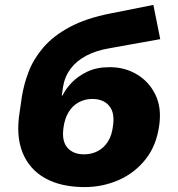

<svg xmlns="http://www.w3.org/2000/svg" viewBox="-20 -749 722 780"><path d="M324 11Q228 11 163.5 -25Q99 -61 71.5 -129.5Q44 -198 60 -295L69 -357Q77 -407 96.5 -458Q116 -509 155.5 -555.5Q195 -602 262 -638.5Q329 -675 432 -695L603 -729L631 -590L425 -553Q371 -544 331 -523Q291 -502 267 -470Q243 -438 236 -396L231 -361H234Q247 -388 272 -414Q297 -440 335 -458Q373 -476 423 -476Q485 -477 535 -447.5Q585 -418 611 -365Q637 -312 627 -241Q616 -158 571.5 -102Q527 -46 462 -17.5Q397 11 324 11ZM321 -122Q352 -122 377 -135Q402 -148 418.5 -174Q435 -200 439 -238Q447 -291 423.5 -319Q400 -347 355 -347Q325 -347 300 -333.5Q275 -320 259 -294Q243 -268 238 -231Q230 -177 253.5 -149.5Q277 -122 321 -122Z"/></svg>

Font: Nunito Sans 7pt Black
Style: Italic
Weight: 900
Italic angle: -9°
Version: Version 3.101;gftools[0.9.27]